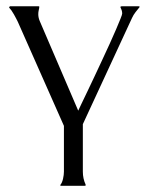

<svg xmlns="http://www.w3.org/2000/svg" viewBox="-20 -438 481 610"><path d="M424.3 -416.5Q417.5 -408.2 410.6 -399.4Q403.8 -390.6 399.4 -380.9L243.2 -43.5V107.4Q243.2 129.4 252 148.4V151.9Q251 151.9 250.2 152.1Q249.5 152.3 248.5 152.3H174.3L170.9 150.9V150.4Q173.8 147.5 176.3 142.1Q178.7 136.7 180.2 130.4Q181.6 124 182.4 117.9Q183.1 111.8 183.1 107.4V-38.1L36.6 -368.7Q34.7 -373 31.2 -379.4Q27.8 -385.7 24.2 -392.3Q20.5 -398.9 16.4 -404.8Q12.2 -410.6 8.8 -414.1L11.2 -418H103L105 -417Q104.5 -411.1 103 -405.3Q101.6 -399.4 101.6 -393.1Q101.6 -381.3 106.9 -369.6L228.5 -86.4Q231.9 -93.8 239.7 -110.1Q247.6 -126.5 258.1 -148.4Q268.6 -170.4 280.8 -196.3Q293 -222.2 305.2 -248.5Q317.4 -274.9 328.9 -299.8Q340.3 -324.7 348.9 -345Q357.4 -365.2 362.8 -378.4Q368.2 -391.6 368.2 -395Q368.2 -400.4 366.7 -405Q365.2 -409.7 362.8 -414.1V-417Q363.3 -417 364.5 -417.5Q365.7 -418 366.2 -418H420.9Z"/></svg>

Font: CAT Linz
Style: Regular
Weight: 400
Designer: Peter Wiegel
Foundry: Peter Wiegel
Version: Version 1.08